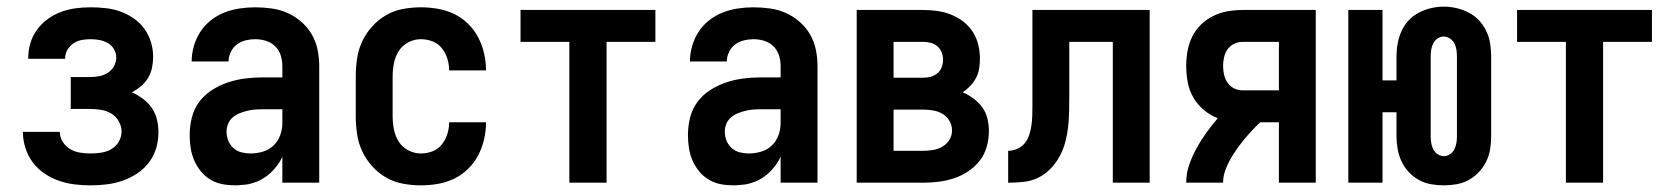

<svg xmlns="http://www.w3.org/2000/svg" viewBox="-20 -550 5040 578"><path d="M252 8Q228 8 204 5Q180 2 157 -6Q134 -14 113.5 -28Q93 -42 78.5 -61.5Q64 -81 56.5 -104.5Q49 -128 49 -152V-153H160Q160 -137 169 -123Q178 -109 191.5 -101Q205 -93 221 -90.5Q237 -88 253 -88Q269 -88 285 -90.5Q301 -93 315 -101Q329 -109 337.5 -123.5Q346 -138 346 -154Q346 -170 337.5 -185Q329 -200 314.5 -208.5Q300 -217 283.5 -219.5Q267 -222 250 -222H193V-318H250Q264 -318 278 -320.5Q292 -323 304 -330.5Q316 -338 323 -350.5Q330 -363 330 -377Q330 -377 330 -377Q330 -377 330 -377Q330 -390 323 -402Q316 -414 304.5 -420.5Q293 -427 279.5 -429.5Q266 -432 253 -432Q239 -432 225.5 -429.5Q212 -427 201 -419.5Q190 -412 183 -400Q176 -388 176 -374Q176 -374 176 -373.5Q176 -373 176 -373H65Q65 -374 65 -374.5Q65 -375 65 -376Q65 -398 71.5 -420Q78 -442 91.5 -460.5Q105 -479 123.5 -492.5Q142 -506 163.5 -514Q185 -522 207.5 -525Q230 -528 253 -528Q275 -528 298 -525.5Q321 -523 342 -515.5Q363 -508 382 -495Q401 -482 414.5 -463.5Q428 -445 434.5 -423Q441 -401 441 -379Q441 -362 437.5 -345.5Q434 -329 425.5 -315Q417 -301 404.5 -290.5Q392 -280 377 -272Q395 -264 410.5 -252.5Q426 -241 437 -225Q448 -209 452.5 -190Q457 -171 457 -152Q457 -127 450 -103.5Q443 -80 428 -60.5Q413 -41 392.5 -27.5Q372 -14 349 -6Q326 2 301.5 5Q277 8 252 8Z M689 8Q669 8 650 4.5Q631 1 614 -9Q597 -19 584.5 -34.5Q572 -50 564.5 -67.5Q557 -85 554 -104.5Q551 -124 551 -143Q551 -170 557.5 -196Q564 -222 579.5 -243Q595 -264 617.5 -278.5Q640 -293 665 -301.5Q690 -310 716.5 -313.5Q743 -317 769 -317H830V-351Q830 -368 825 -383.5Q820 -399 808.5 -410.5Q797 -422 781 -427Q765 -432 748 -432Q734 -432 719.5 -428.5Q705 -425 693 -416Q681 -407 674.5 -393Q668 -379 668 -365H557Q557 -388 563.5 -411Q570 -434 583 -454Q596 -474 615 -489Q634 -504 656 -512.5Q678 -521 701.5 -524.5Q725 -528 748 -528Q773 -528 798 -524.5Q823 -521 845.5 -511Q868 -501 887 -484.5Q906 -468 918.5 -446.5Q931 -425 936 -400.5Q941 -376 941 -351V0H830V-78Q825 -68 823.5 -65.5Q822 -63 819 -58.5Q816 -54 812.5 -49.5Q809 -45 805.5 -41Q802 -37 798 -33Q794 -29 790 -25.5Q786 -22 781.5 -19Q777 -16 772.5 -13Q768 -10 763 -7.5Q758 -5 753 -3Q748 -1 742.5 0.5Q737 2 732 3.5Q727 5 721.5 5.5Q716 6 710.5 6.5Q705 7 699.5 7.5Q694 8 689 8ZM734 -88Q753 -88 771.5 -93.5Q790 -99 803.5 -112Q817 -125 823.5 -143Q830 -161 830 -180V-221H769Q757 -221 745.5 -220Q734 -219 722.5 -216Q711 -213 700 -208.5Q689 -204 680 -196Q671 -188 666.5 -177Q662 -166 662 -154Q662 -140 667 -127Q672 -114 682.5 -104.5Q693 -95 706.5 -91.5Q720 -88 734 -88Z M1247 8Q1220 8 1193 3Q1166 -2 1142.5 -15.5Q1119 -29 1100.5 -49.5Q1082 -70 1070.5 -94.5Q1059 -119 1055 -146Q1051 -173 1051 -200V-320Q1051 -347 1055 -374Q1059 -401 1070.5 -425.5Q1082 -450 1100.5 -470.5Q1119 -491 1142.5 -504.5Q1166 -518 1193 -523Q1220 -528 1247 -528Q1273 -528 1298.5 -523.5Q1324 -519 1347 -508Q1370 -497 1388.5 -479Q1407 -461 1419 -438.5Q1431 -416 1437 -390.5Q1443 -365 1443 -340Q1443 -339 1443 -338.5Q1443 -338 1443 -338H1332Q1332 -338 1332 -338.5Q1332 -339 1332 -339Q1332 -357 1326.5 -374Q1321 -391 1310 -405Q1299 -419 1282 -425.5Q1265 -432 1247 -432Q1227 -432 1209 -422.5Q1191 -413 1180.5 -396.5Q1170 -380 1166 -360Q1162 -340 1162 -320V-200Q1162 -180 1166 -160Q1170 -140 1180.5 -123.5Q1191 -107 1209 -97.5Q1227 -88 1247 -88Q1265 -88 1282 -94.5Q1299 -101 1310 -115Q1321 -129 1326.5 -146Q1332 -163 1332 -181Q1332 -181 1332 -181.5Q1332 -182 1332 -182H1443Q1443 -182 1443 -181.5Q1443 -181 1443 -180Q1443 -155 1437 -129.5Q1431 -104 1419 -81.5Q1407 -59 1388.5 -41Q1370 -23 1347 -12Q1324 -1 1298.5 3.5Q1273 8 1247 8Z M1694 0V-424H1547V-520H1953V-424H1806V0Z M2189 8Q2169 8 2150 4.5Q2131 1 2114 -9Q2097 -19 2084.5 -34.5Q2072 -50 2064.5 -67.5Q2057 -85 2054 -104.5Q2051 -124 2051 -143Q2051 -170 2057.5 -196Q2064 -222 2079.5 -243Q2095 -264 2117.5 -278.5Q2140 -293 2165 -301.5Q2190 -310 2216.5 -313.5Q2243 -317 2269 -317H2330V-351Q2330 -368 2325 -383.5Q2320 -399 2308.5 -410.5Q2297 -422 2281 -427Q2265 -432 2248 -432Q2234 -432 2219.5 -428.5Q2205 -425 2193 -416Q2181 -407 2174.5 -393Q2168 -379 2168 -365H2057Q2057 -388 2063.5 -411Q2070 -434 2083 -454Q2096 -474 2115 -489Q2134 -504 2156 -512.5Q2178 -521 2201.5 -524.5Q2225 -528 2248 -528Q2273 -528 2298 -524.5Q2323 -521 2345.5 -511Q2368 -501 2387 -484.5Q2406 -468 2418.5 -446.5Q2431 -425 2436 -400.5Q2441 -376 2441 -351V0H2330V-78Q2325 -68 2323.5 -65.5Q2322 -63 2319 -58.5Q2316 -54 2312.5 -49.5Q2309 -45 2305.5 -41Q2302 -37 2298 -33Q2294 -29 2290 -25.5Q2286 -22 2281.5 -19Q2277 -16 2272.5 -13Q2268 -10 2263 -7.5Q2258 -5 2253 -3Q2248 -1 2242.5 0.5Q2237 2 2232 3.5Q2227 5 2221.5 5.5Q2216 6 2210.5 6.5Q2205 7 2199.5 7.5Q2194 8 2189 8ZM2234 -88Q2253 -88 2271.5 -93.5Q2290 -99 2303.5 -112Q2317 -125 2323.5 -143Q2330 -161 2330 -180V-221H2269Q2257 -221 2245.5 -220Q2234 -219 2222.5 -216Q2211 -213 2200 -208.5Q2189 -204 2180 -196Q2171 -188 2166.5 -177Q2162 -166 2162 -154Q2162 -140 2167 -127Q2172 -114 2182.5 -104.5Q2193 -95 2206.5 -91.5Q2220 -88 2234 -88Z M2559 0V-520H2759Q2781 -520 2802 -517Q2823 -514 2843 -506Q2863 -498 2880 -485Q2897 -472 2908.5 -454Q2920 -436 2925 -415Q2930 -394 2930 -373Q2930 -358 2927.5 -343Q2925 -328 2918 -315Q2911 -302 2900.5 -291Q2890 -280 2878 -272Q2895 -265 2910.5 -253.5Q2926 -242 2937 -227Q2948 -212 2952.5 -193Q2957 -174 2957 -156Q2957 -132 2950.5 -108.5Q2944 -85 2929.5 -66.5Q2915 -48 2895 -34.5Q2875 -21 2852.5 -13.5Q2830 -6 2806.5 -3Q2783 0 2759 0ZM2759 -316Q2771 -316 2782 -319Q2793 -322 2802 -329.5Q2811 -337 2815 -348Q2819 -359 2819 -371Q2819 -371 2819 -371Q2819 -371 2819 -371Q2819 -382 2814.5 -393Q2810 -404 2801.5 -411Q2793 -418 2782 -421Q2771 -424 2759 -424H2670V-316ZM2759 -96Q2774 -96 2789 -98.5Q2804 -101 2817 -108.5Q2830 -116 2838 -129Q2846 -142 2846 -157Q2846 -157 2846 -157Q2846 -157 2846 -157Q2846 -173 2838 -186.5Q2830 -200 2817 -207.5Q2804 -215 2789 -217.5Q2774 -220 2759 -220H2670V-96Z M3015 0V-96Q3029 -96 3042.5 -102Q3056 -108 3065 -119Q3074 -130 3078.5 -144Q3083 -158 3085 -172Q3087 -186 3087.5 -200.5Q3088 -215 3088 -229Q3088 -237 3088 -245Q3088 -253 3088 -261V-520H3441V0H3330V-424H3199V-261Q3199 -237 3198.5 -214Q3198 -191 3195.5 -168Q3193 -145 3187 -122.5Q3181 -100 3170 -79.5Q3159 -59 3142.5 -42Q3126 -25 3105.5 -15Q3085 -5 3061.5 -2.5Q3038 0 3015 0Z M3551 0Q3551 -28 3560 -54Q3569 -80 3582.5 -104.5Q3596 -129 3612 -151Q3628 -173 3646 -194Q3623 -203 3604 -219Q3585 -235 3572.5 -256.5Q3560 -278 3555.5 -302.5Q3551 -327 3551 -351Q3551 -374 3555 -396.5Q3559 -419 3569 -439.5Q3579 -460 3595.5 -476Q3612 -492 3632.5 -502Q3653 -512 3675.5 -516Q3698 -520 3721 -520H3941V0H3830V-182H3774Q3761 -170 3748.5 -156.5Q3736 -143 3724.5 -129Q3713 -115 3702.5 -100Q3692 -85 3683 -69Q3674 -53 3668 -35.5Q3662 -18 3662 0ZM3721 -278H3830V-424H3721Q3707 -424 3695 -418Q3683 -412 3675.5 -401.5Q3668 -391 3665 -377.5Q3662 -364 3662 -351Q3662 -338 3665 -325Q3668 -312 3675.5 -301Q3683 -290 3695 -284Q3707 -278 3721 -278Z M4327 8Q4307 8 4287.5 4.5Q4268 1 4251 -8.5Q4234 -18 4220.5 -32.5Q4207 -47 4199 -64.5Q4191 -82 4187.5 -101.5Q4184 -121 4184 -140V-212H4142V0H4039V-520H4142V-308H4184V-380Q4184 -400 4187.5 -419Q4191 -438 4199 -456Q4207 -474 4220.5 -488.5Q4234 -503 4251.5 -512Q4269 -521 4288 -525.5Q4307 -530 4327 -530Q4346 -530 4365 -525.5Q4384 -521 4401.5 -512Q4419 -503 4432.5 -488.5Q4446 -474 4454.5 -456Q4463 -438 4466 -419Q4469 -400 4469 -380V-140Q4469 -121 4466 -101.5Q4463 -82 4454.5 -64.5Q4446 -47 4432.5 -32.5Q4419 -18 4402 -8.5Q4385 1 4365.5 4.5Q4346 8 4327 8ZM4327 -80Q4337 -80 4345.5 -86Q4354 -92 4358.5 -101Q4363 -110 4364.5 -120Q4366 -130 4366 -140V-380Q4366 -390 4364.5 -400Q4363 -410 4358.5 -419Q4354 -428 4345 -434Q4336 -440 4326 -440Q4316 -440 4307.5 -434Q4299 -428 4294.5 -419Q4290 -410 4288.5 -400Q4287 -390 4287 -380V-140Q4287 -130 4288.5 -120Q4290 -110 4294.5 -101Q4299 -92 4307.5 -86Q4316 -80 4327 -80Z M4694 0V-424H4547V-520H4953V-424H4806V0Z"/></svg>

Font: Zed Mono
Style: Bold
Weight: 700
Monospace: yes
Designer: Belleve Invis
Foundry: Belleve Invis
Version: Version 1.0.0; ttfautohint (v1.8.4)